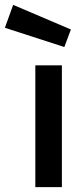

<svg xmlns="http://www.w3.org/2000/svg" viewBox="-79 -768 341 788"><path d="M66 -500H175V0H66ZM-59 -654 -25 -748 212 -647 185 -575Z"/></svg>

Font: Cairo SemiBold
Style: Regular
Weight: 600
Designer: Mohamed Gaber, Accademia di Belle Arti di Urbino and others
Foundry: Kief Type Foundry, Accademia di Belle Arti di Urbino and others
Version: Version 3.011